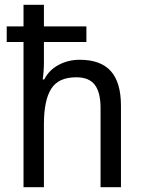

<svg xmlns="http://www.w3.org/2000/svg" viewBox="-20 -780 599 800"><path d="M163 -760V-670H340V-605H163V-521Q163 -484 158 -449H164Q185 -489 225 -510Q265 -531 312 -531Q399 -531 441.5 -484Q484 -437 484 -339V0H399V-330Q399 -395 375 -426.5Q351 -458 298 -458Q223 -458 193 -409.5Q163 -361 163 -263V0H78V-605H8V-670H78V-760Z"/></svg>

Font: Noto Sans Telugu SemiCondensed
Style: Regular
Weight: 400
Width: 4
Designer: Jelle Bosma - Monotype Design Team
Foundry: Monotype Imaging Inc.
Version: Version 2.005; ttfautohint (v1.8.4.7-5d5b)